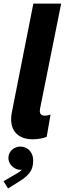

<svg xmlns="http://www.w3.org/2000/svg" viewBox="-32 -772 363 1075"><path d="M30.3 -105Q30.3 -124 34.7 -145L154.8 -752H310.5L192.4 -164.1Q190.9 -156.7 190.9 -150.9Q190.9 -124.5 218.8 -124.5Q226.6 -124.5 235.6 -126.2Q244.6 -127.9 251 -130.4L229.5 -6.3Q214.4 1 192.4 4.4Q170.4 7.8 150.9 7.8Q94.2 7.8 62.3 -21.7Q30.3 -51.3 30.3 -105ZM-12.2 242.7 46.9 208Q52.2 205.1 60.3 200.7Q68.4 196.3 76.4 190.4Q84.5 184.6 90.8 177.7Q85 178.7 81.5 178.7Q65.9 178.7 50.5 169.9Q35.2 161.1 25.1 145.8Q15.1 130.4 15.1 112.3Q15.1 94.7 24.2 80.1Q33.2 65.4 48.8 57.1Q64.5 48.8 82.5 48.8Q101.6 48.8 117.7 58.1Q133.8 67.4 143.8 85.2Q153.8 103 153.8 127.9Q153.8 168.9 134 194.8Q114.3 220.7 77.6 242.7L13.2 283.2Z"/></svg>

Font: Reddit Sans Vanilla ExtraBold
Style: Italic
Weight: 800
Italic angle: -11.25°
Designer: Stephen Hutchings
Version: Version 1.013